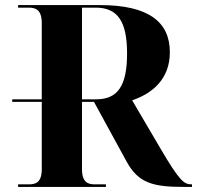

<svg xmlns="http://www.w3.org/2000/svg" viewBox="-20 -734 774 754"><path d="M51 0H396V-10H353C326 -10 302 -17 302 -70V-334H349L478 -98C524 -15 581 0 701 0H734V-10H732C703 -10 685 -23 610 -151L499 -340C578 -367 647 -423 647 -529C647 -649 562 -714 373 -714H51V-704H93C120 -704 144 -696 144 -643V-344H28V-334H144V-70C144 -17 120 -10 93 -10H51ZM358 -344H302V-704H356C442 -704 479 -650 479 -524C479 -398 443 -344 358 -344Z"/></svg>

Font: Noto Serif Display
Style: Bold
Weight: 700
Designer: Monotype Design Team
Foundry: Monotype Imaging Inc.
Version: Version 2.009